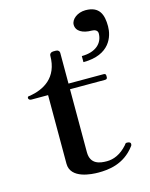

<svg xmlns="http://www.w3.org/2000/svg" viewBox="-108 -767 660 846"><g transform="rotate(-15 221.5 -344.0)"><path d="M235.6 8.9C280.2 8.9 351.5 3 403 -65.3C405.9 -68.3 406.9 -71.3 406.9 -75.2C406.9 -83.2 400 -86.1 389.1 -86.1C383.2 -86.1 381.2 -81.2 378.2 -77.2C347.5 -42.6 314.9 -29.7 284.2 -29.7C253.5 -29.7 208.9 -34.7 208.9 -91.1V-378.2H369.3C377.2 -378.2 379.2 -383.2 379.2 -388.1V-394.1C379.2 -400 377.2 -404 369.3 -404H208.9V-544.6C208.9 -551.5 203 -558.4 193.1 -558.4H180.2C170.3 -558.4 163.4 -551.5 163.4 -544.6C163.4 -441.6 94.1 -406.9 30.7 -396C27.7 -396 19.8 -397 19.8 -388.1C19.8 -383.2 24.8 -378.2 32.7 -378.2H108.9V-65.3C108.9 4 205 8.9 235.6 8.9ZM297 -478.2C418.8 -478.2 442.6 -557.4 442.6 -603C442.6 -655.4 428.7 -697 364.4 -697C327.7 -697 298 -673.3 298 -648.5C298 -618.8 327.7 -603 368.3 -603C382.2 -603 395 -597 395 -583.2C395 -538.6 360.4 -505.9 297 -505.9Z"/></g></svg>

Font: Biblismive
Style: Regular
Weight: 400
Designer: Susan Drake
Foundry: Susan Drake
Version: Version 1.0; ttfautohint (v1.8.4.7-5d5b)